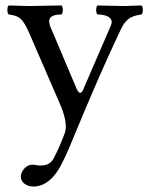

<svg xmlns="http://www.w3.org/2000/svg" viewBox="-20 -463 573 703"><path d="M200 148C215 120 228 92 240 62C320 -131 365 -234 418 -346C437 -388 452 -404 498 -410C502 -413 503 -420 503 -427C503 -433 502 -440 498 -443C478 -443 456 -441 428 -441C398 -441 366 -443 336 -443C334 -440 332 -433 332 -427C332 -420 334 -413 336 -410C362 -410 389 -403 389 -382C389 -377 387 -372 384 -365L285 -136C282 -128 278 -123 274 -123C270 -123 266 -127 261 -137L173 -345C165 -362 160 -375 160 -385C160 -400 172 -410 206 -410C208 -413 210 -420 210 -427C210 -433 208 -440 206 -443C168 -443 128 -441 92 -441C58 -441 32 -443 12 -443C8 -440 7 -433 7 -427C7 -420 8 -413 12 -410C51 -405 64 -396 90 -335L204 -72C210 -57 221 -26 221 0C221 8 220 16 218 22C206 55 194 83 178 114C168 134 154 143 128 143C114 143 110 140 100 140C70 140 56 170 56 183C56 204 76 220 102 220C124 220 164 212 200 148Z"/></svg>

Font: Ponomar Unicode
Style: Regular
Weight: 400
Version: 1.3